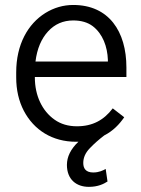

<svg xmlns="http://www.w3.org/2000/svg" viewBox="-20 -558 564 769"><path d="M284.7 9.8H293.9C263.2 39.1 248 69.8 248 102.5C248 160.6 285.6 190.4 335.9 190.4C372.6 190.4 395.5 178.7 410.6 168.9L403.3 118.7C393.1 124.5 376.5 132.8 353.5 132.8C323.7 132.8 313.5 116.7 313.5 94.7C313.5 73.2 322.3 53.7 339.8 35.6C356.9 17.6 376.5 0.5 397.5 -15.6C433.1 -33.7 458.5 -60.5 477.5 -88.4L431.6 -124C396 -77.1 351.1 -52.2 288.1 -52.2C253.4 -52.2 223.6 -61 198.7 -78.6C148.4 -113.8 119.6 -175.8 119.6 -247.6V-249.5H486.3V-287.6C486.3 -432.1 416 -538.1 273.4 -538.1C233.9 -538.1 196.3 -527.3 161.6 -505.9C91.8 -462.4 44.9 -379.9 44.9 -268.1V-247.6C44.9 -197.8 55.2 -153.3 75.2 -114.7C115.7 -37.1 189.5 9.8 284.7 9.8ZM273.4 -476.1C305.2 -476.1 331.5 -468.3 351.6 -453.1C391.6 -422.4 410.2 -371.1 412.1 -318.4V-311.5H122.1C128.4 -362.8 145.5 -402.8 172.4 -432.1C199.2 -461.4 232.9 -476.1 273.4 -476.1Z"/></svg>

Font: Vazirmatn Light
Style: Regular
Weight: 300
Designer: Saber Rastikerdar
Foundry: Saber Rastikerdar
Version: Version 33.003